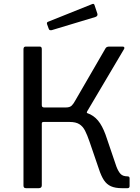

<svg xmlns="http://www.w3.org/2000/svg" viewBox="-20 -986 732 1006"><path d="M117 0Q109 0 106 -3.5Q103 -7 103 -14V-728Q103 -742 115 -742H188Q199 -742 199 -729V-435Q199 -423 211 -423H348L376 -403Q423 -402 453.5 -386.5Q484 -371 504.5 -339.5Q525 -308 541 -257L590 -113Q600 -87 612 -74.5Q624 -62 648 -62Q659 -62 659 -52V-11Q659 0 648 0H619Q584 0 561.5 -10Q539 -20 524.5 -42Q510 -64 498 -101L449 -244Q437 -279 425.5 -301.5Q414 -324 395.5 -335.5Q377 -347 345 -347H208Q199 -347 199 -339V-15Q199 0 183 0ZM325 -379 326 -423Q346 -423 356 -433Q366 -443 376 -462L533 -733Q538 -742 553 -742H622Q629 -742 631 -738Q633 -734 630 -729L437 -403Q434 -398 435.5 -393Q437 -388 444 -384ZM475 -960 490 -915Q494 -902 480 -897L251 -828Q244 -827 240.5 -828.5Q237 -830 235 -836L227 -858Q223 -869 232 -872L464 -965Q472 -968 475 -960Z"/></svg>

Font: Libre Franklin
Style: Regular
Weight: 400
Designer: Pablo Impallari, Rodrigo Fuenzalida, Nhung Nguyen
Foundry: Impallari Type
Version: Version 3.000